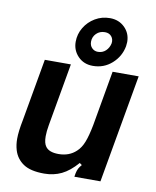

<svg xmlns="http://www.w3.org/2000/svg" viewBox="-91 -898 795 979"><g transform="rotate(10 306.0 -408.5)"><path d="M47 -82Q39 -109 39 -140Q39 -178 51 -238L108 -561H243L186 -237Q180 -203 180 -178Q180 -142 193 -125Q211 -100 260 -100Q315 -100 351 -134Q372 -153 385 -186Q398 -219 409 -276L459 -561H594L495 0H360L363 -18Q366 -33 371.5 -43.5Q377 -54 387 -65L375 -74Q335 -28 294.5 -8.5Q254 11 205 11Q134 11 97 -14Q60 -39 47 -82ZM247 -679Q247 -719 267.5 -753Q288 -787 322.5 -807.5Q357 -828 399 -828Q445 -828 475.5 -798Q506 -768 506 -723Q506 -715 504 -701Q494 -647 452.5 -610Q411 -573 354 -573Q307 -573 277 -604Q247 -635 247 -679ZM429 -703Q432 -724 420 -738.5Q408 -753 386 -753Q359 -753 341.5 -735.5Q324 -718 324 -693Q324 -673 336.5 -660.5Q349 -648 367 -648Q391 -648 407.5 -663.5Q424 -679 429 -703Z"/></g></svg>

Font: Open Sauce Sans
Style: Bold Italic
Weight: 700
Italic angle: -10°
Designer: Alfredo Marco Pradil
Foundry: Creative Sauce Fz LLC
Version: Version 1.477